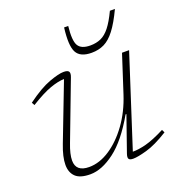

<svg xmlns="http://www.w3.org/2000/svg" viewBox="-133 -846 912 969"><g transform="rotate(-20 323.0 -361.0)"><path d="M397.5 -26 463 -213.5H458.5Q391 -95.5 321 -42.8Q251 10 189 10Q134.5 10 110.2 -13.2Q86 -36.5 86 -77.5Q86 -120 110 -182L227.5 -487.5Q196 -487 152.2 -471.5Q108.5 -456 42.5 -415L34 -430.5Q106.5 -484 158.8 -503Q211 -522 237 -522Q259.5 -522 265.2 -512.8Q271 -503.5 263 -483L145.5 -173.5Q125 -120.5 125 -86.5Q125 -26.5 196 -26.5Q251.5 -26.5 307.2 -63Q363 -99.5 409.5 -163.8Q456 -228 483 -311.5L548 -512H586L428.5 -24Q458 -23.5 500 -34.2Q542 -45 604.5 -77L612 -61Q542 -17.5 492.5 -3.8Q443 10 419 10Q400.5 10 395.5 2Q390.5 -6 397.5 -26ZM411 -601Q443 -601 468.2 -612.2Q493.5 -623.5 516 -652Q538.5 -680.5 563 -732H590Q559 -666.5 531 -630Q503 -593.5 473 -578.8Q443 -564 405 -564Q344 -564 324.5 -600.5Q305 -637 317 -732H339Q330.5 -654.5 346.8 -627.8Q363 -601 411 -601Z"/></g></svg>

Font: Newsreader Caption ExtraLight
Style: Italic
Weight: 275
Italic angle: -17°
Designer: Hugues Gentile
Foundry: Production Type
Version: Version 1.001